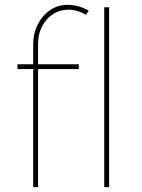

<svg xmlns="http://www.w3.org/2000/svg" viewBox="-20 -772 585 792"><path d="M137 -590V-507H305V-487H137V0H117V-487H52V-507H117V-590Q117 -634 136 -671.5Q155 -709 187 -730.5Q219 -752 258 -752Q304 -752 346 -728L335 -711Q299 -732 263 -732Q209 -732 173 -691.5Q137 -651 137 -590ZM410 -742H430V0H410Z"/></svg>

Font: Gontserrat Thin
Style: Regular
Weight: 250
Designer: Julieta Ulanovsky
Foundry: Julieta Ulanovsky
Version: Version 6.001